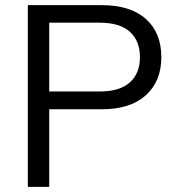

<svg xmlns="http://www.w3.org/2000/svg" viewBox="-20 -725 691 745"><path d="M88 0V-705H375Q486 -705 546 -651.5Q606 -598 606 -503Q606 -410 546 -355.5Q486 -301 375 -301H171V0ZM171 -370H367Q444 -370 483.5 -405Q523 -440 523 -503Q523 -567 483.5 -602Q444 -637 367 -637H171Z"/></svg>

Font: Mulish ExtraLight
Style: Regular
Weight: 400
Version: Version 3.603